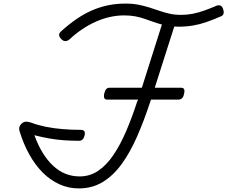

<svg xmlns="http://www.w3.org/2000/svg" viewBox="-20 -1035 1269 1072"><path d="M420 17Q363 17 312 -6Q261 -29 219 -71Q177 -113 144 -172Q111 -231 89 -303Q85 -317 89.5 -329Q94 -341 107 -350Q119 -357 131 -355.5Q143 -354 155 -350Q192 -336 236.5 -327Q281 -318 331 -314Q381 -310 431 -310Q446 -310 451 -302Q456 -294 452 -278Q448 -262 440.5 -255.5Q433 -249 420 -249Q378 -249 335.5 -252Q293 -255 252 -262.5Q211 -270 172 -280Q192 -225 218 -182.5Q244 -140 276 -110Q308 -80 345 -65Q382 -50 425 -50Q482 -50 528.5 -81.5Q575 -113 613.5 -170Q652 -227 684.5 -303Q717 -379 745 -465L751 -479H577Q566 -479 562 -488.5Q558 -498 563 -516Q567 -532 574 -538.5Q581 -545 591 -545H772L884 -898Q858 -905 834 -913.5Q810 -922 785.5 -930.5Q761 -939 734 -944Q707 -949 673 -949Q633 -949 593 -940Q553 -931 514 -913.5Q475 -896 438.5 -871.5Q402 -847 369 -816Q356 -805 344 -805.5Q332 -806 321 -818Q310 -830 310 -840Q310 -850 321 -860Q363 -898 405.5 -927.5Q448 -957 492.5 -976.5Q537 -996 583.5 -1005.5Q630 -1015 679 -1015Q721 -1015 753.5 -1008.5Q786 -1002 814.5 -993Q843 -984 870.5 -974.5Q898 -965 927 -958.5Q956 -952 991 -952Q1024 -952 1055.5 -958Q1087 -964 1120.5 -976Q1154 -988 1189 -1003Q1202 -1008 1211.5 -1003.5Q1221 -999 1226 -984Q1231 -968 1228 -958Q1225 -948 1212 -943Q1170 -925 1133 -912Q1096 -899 1058 -892.5Q1020 -886 976 -886Q970 -886 964.5 -886.5Q959 -887 953 -887L844 -545H992Q1017 -545 1007 -509Q1004 -493 996 -486Q988 -479 979 -479H823L818 -464Q784 -361 745.5 -273Q707 -185 660 -120Q613 -55 554 -19Q495 17 420 17Z"/></svg>

Font: Playwrite US Trad Light
Style: Regular
Weight: 300
Designer: Veronika Burian, José Scaglione
Foundry: TypeTogether
Version: Version 1.003